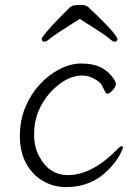

<svg xmlns="http://www.w3.org/2000/svg" viewBox="-20 -745 570 783"><path d="M446 -575Q440 -575 423 -590Q406 -605 305 -668Q201 -602 185 -588.5Q169 -575 163 -575Q150 -575 150 -586Q150 -591 167.5 -612.5Q185 -634 230 -680Q250 -700 260.5 -710.5Q271 -721 280.5 -723Q290 -725 311 -725Q332 -725 343 -713.5Q354 -702 375 -683Q422 -637 440.5 -614.5Q459 -592 459 -586Q459 -575 446 -575ZM481 -144Q481 -137 467.5 -111.5Q454 -86 425 -56Q355 18 250 18Q199 18 156 -6.5Q113 -31 87 -78Q61 -125 61 -189.5Q61 -254 83 -307Q105 -360 141.5 -400Q178 -440 223 -463Q268 -486 310.5 -486Q353 -486 380 -475Q407 -464 423 -448Q446 -426 453 -405Q453 -391 439.5 -377Q426 -363 419.5 -363Q413 -363 411 -366Q404 -380 397 -394Q390 -408 378 -415Q348 -437 315 -437Q249 -437 184 -367Q119 -292 119 -199Q119 -144 140 -107Q180 -31 257 -31Q355 -31 457 -135Q470 -149 477 -149Q481 -149 481 -144Z"/></svg>

Font: Moon Stars Kai T Light
Style: Regular
Weight: 300
Designer: GuiWonder
Version: Version 1.101